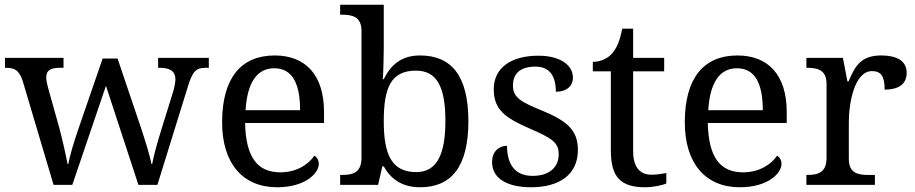

<svg xmlns="http://www.w3.org/2000/svg" viewBox="-20 -780 3860 810"><path d="M206 0H285L427 -418L564 0H644L773 -416C793 -482 809 -494 848 -494H861V-536H647V-494H654C698 -494 720 -479 720 -445C720 -434 716 -412 711 -395L661 -234C641 -170 628 -121 622 -88H619C613 -121 592 -189 576 -237L476 -533H413L309 -231C292 -182 274 -121 268 -88H265C259 -121 243 -193 230 -241L183 -409C179 -424 175 -441 175 -452C175 -485 195 -494 235 -494H248V-536H1V-494H4C43 -494 60 -483 75 -441Z M1149 10C1268 10 1325 -49 1325 -89C1325 -106 1315 -119 1306 -123C1282 -87 1232 -53 1163 -53C1067 -53 1017 -115 1014 -261H1347V-307C1347 -465 1268 -546 1139 -546C997 -546 917 -451 917 -264C917 -91 1004 10 1149 10ZM1016 -315C1023 -430 1063 -492 1137 -492C1217 -492 1246 -421 1246 -315Z M1752 10C1884 10 1956 -76 1956 -269C1956 -461 1884 -546 1752 -546C1674 -546 1629 -507 1599 -446H1595C1597 -468 1599 -541 1599 -576V-760H1415V-718H1423C1467 -718 1505 -709 1505 -650V-114C1505 -51 1468 -42 1423 -42H1415V0H1575L1593 -78H1599C1628 -26 1675 10 1752 10ZM1736 -54C1631 -54 1599 -130 1599 -269C1599 -413 1631 -482 1735 -482C1824 -482 1859 -412 1859 -270C1859 -130 1824 -54 1736 -54Z M2221 10C2339 10 2418 -43 2418 -147C2418 -231 2373 -269 2268 -313C2179 -349 2144 -368 2144 -419C2144 -466 2171 -499 2239 -499C2298 -499 2325 -460 2325 -393C2371 -393 2397 -417 2397 -453C2397 -503 2347 -545 2251 -545C2138 -545 2063 -495 2063 -404C2063 -317 2111 -283 2214 -238C2311 -196 2337 -178 2337 -129C2337 -75 2298 -38 2227 -38C2146 -38 2119 -95 2119 -165C2095 -165 2056 -150 2056 -96C2056 -26 2121 10 2221 10Z M2702 10C2734 10 2774 2 2791 -6V-50C2770 -46 2751 -43 2727 -43C2681 -43 2651 -74 2651 -142V-479H2782V-536H2651V-659H2605C2595 -608 2582 -575 2559 -551C2537 -528 2505 -519 2481 -519V-479H2557V-145C2557 -30 2601 10 2702 10Z M3101 10C3220 10 3277 -49 3277 -89C3277 -106 3267 -119 3258 -123C3234 -87 3184 -53 3115 -53C3019 -53 2969 -115 2966 -261H3299V-307C3299 -465 3220 -546 3091 -546C2949 -546 2869 -451 2869 -264C2869 -91 2956 10 3101 10ZM2968 -315C2975 -430 3015 -492 3089 -492C3169 -492 3198 -421 3198 -315Z M3382 0H3671V-42H3643C3599 -42 3561 -50 3561 -109V-266C3561 -343 3584 -480 3659 -480C3698 -480 3712 -457 3712 -402C3779 -402 3805 -431 3805 -473C3805 -519 3770 -546 3697 -546C3609 -546 3586 -497 3560 -437H3555L3536 -536H3382V-494H3385C3429 -494 3467 -485 3467 -426V-114C3467 -51 3430 -42 3385 -42H3382Z"/></svg>

Font: Noto Serif Thai
Style: Regular
Weight: 400
Designer: Monotype Design Team
Foundry: Monotype Imaging Inc.
Version: Version 1.901